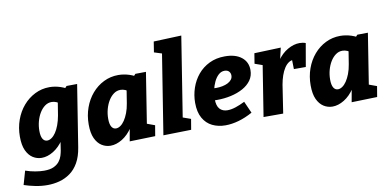

<svg xmlns="http://www.w3.org/2000/svg" viewBox="-110 -1063 3235 1588"><g transform="rotate(-10 1507.5 -269.0)"><path d="M174 244Q122 244 71 233.5Q20 223 -21 209L12 94Q52 108 93.5 115Q135 122 167 122Q218 122 248.5 107.5Q279 93 296 71Q313 49 320.5 24.5Q328 0 331 -18L352 -157L407 -248Q393 -164 354 -105.5Q315 -47 265 -16.5Q215 14 167 14Q127 14 93 -7.5Q59 -29 38.5 -73.5Q18 -118 18 -190Q18 -264 41.5 -329.5Q65 -395 107.5 -444.5Q150 -494 207 -522.5Q264 -551 329 -551Q375 -551 422 -535.5Q469 -520 515 -487L444 -506L471 -536L560 -537L478 -20Q466 56 437 107Q408 158 366 188Q324 218 275 231Q226 244 174 244ZM236 -119Q254 -119 273 -132Q292 -145 308.5 -169.5Q325 -194 338 -229Q351 -264 359 -308L381 -445L408 -392Q386 -410 366 -418.5Q346 -427 326 -427Q295 -427 269.5 -408.5Q244 -390 225 -359Q206 -328 195.5 -289Q185 -250 185 -209Q185 -164 198.5 -141.5Q212 -119 236 -119Z M745 14Q705 14 671 -7.5Q637 -29 616.5 -73.5Q596 -118 596 -190Q596 -265 619.5 -330.5Q643 -396 685.5 -445.5Q728 -495 785 -523Q842 -551 907 -551Q953 -551 1000 -536Q1047 -521 1093 -487L1019 -503L1049 -536L1138 -537L1058 -31L1000 -139L1136 -89L1121 0L906 6L935 -157L984 -248Q970 -164 931.5 -105.5Q893 -47 843 -16.5Q793 14 745 14ZM814 -119Q832 -119 851 -132Q870 -145 886.5 -169.5Q903 -194 916.5 -229Q930 -264 937 -308L959 -445L986 -392Q964 -410 944 -418.5Q924 -427 904 -427Q873 -427 847.5 -408.5Q822 -390 803 -359Q784 -328 773.5 -289Q763 -250 763 -209Q763 -164 776.5 -141.5Q790 -119 814 -119Z M1189 5 1308 -744 1366 -641 1231 -684 1245 -773 1478 -782 1359 -31 1297 -139 1438 -89 1423 0Z M1710 13Q1649 13 1600 -11Q1551 -35 1522.5 -85.5Q1494 -136 1494 -214Q1494 -278 1514.5 -338.5Q1535 -399 1574.5 -446.5Q1614 -494 1671.5 -522Q1729 -550 1802 -550Q1891 -550 1941.5 -510Q1992 -470 1992 -402Q1992 -353 1966 -316.5Q1940 -280 1895.5 -255.5Q1851 -231 1794.5 -218.5Q1738 -206 1677 -206Q1665 -206 1656.5 -206.5Q1648 -207 1642 -207L1651 -307Q1660 -306 1669.5 -305.5Q1679 -305 1688 -305Q1714 -305 1739.5 -310Q1765 -315 1785 -325Q1805 -335 1817 -350Q1829 -365 1829 -385Q1829 -406 1816 -419.5Q1803 -433 1779 -433Q1751 -433 1728.5 -412.5Q1706 -392 1690.5 -359.5Q1675 -327 1667 -289.5Q1659 -252 1659 -218Q1659 -159 1683 -133Q1707 -107 1748 -107Q1779 -107 1816 -119Q1853 -131 1895 -152L1939 -53Q1880 -20 1821.5 -3.5Q1763 13 1710 13Z M2031 0 2111 -504 2170 -399 2034 -447 2048 -533 2271 -541 2234 -383 2182 -290Q2199 -378 2239 -435.5Q2279 -493 2330 -522Q2381 -551 2430 -551Q2459 -551 2481 -542L2447 -347H2347L2345 -436L2363 -423Q2339 -425 2318 -411.5Q2297 -398 2280 -372Q2263 -346 2251 -311Q2239 -276 2232 -236L2196 0Z M2609 14Q2569 14 2535 -7.5Q2501 -29 2480.5 -73.5Q2460 -118 2460 -190Q2460 -265 2483.5 -330.5Q2507 -396 2549.5 -445.5Q2592 -495 2649 -523Q2706 -551 2771 -551Q2817 -551 2864 -536Q2911 -521 2957 -487L2883 -503L2913 -536L3002 -537L2922 -31L2864 -139L3000 -89L2985 0L2770 6L2799 -157L2848 -248Q2834 -164 2795.5 -105.5Q2757 -47 2707 -16.5Q2657 14 2609 14ZM2678 -119Q2696 -119 2715 -132Q2734 -145 2750.5 -169.5Q2767 -194 2780.5 -229Q2794 -264 2801 -308L2823 -445L2850 -392Q2828 -410 2808 -418.5Q2788 -427 2768 -427Q2737 -427 2711.5 -408.5Q2686 -390 2667 -359Q2648 -328 2637.5 -289Q2627 -250 2627 -209Q2627 -164 2640.5 -141.5Q2654 -119 2678 -119Z"/></g></svg>

Font: Bitter Thin ExtraBold
Style: Italic
Weight: 800
Italic angle: -9°
Version: Version 2.002